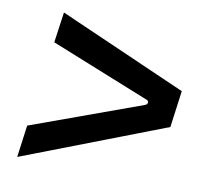

<svg xmlns="http://www.w3.org/2000/svg" viewBox="-61 -666 661 613"><g transform="rotate(10 270.0 -360.0)"><path d="M32 -120 46 -224 404 -354Q413 -357 413 -363.5Q413 -370 406 -372L85 -501L99 -600L513 -418L497 -299Z"/></g></svg>

Font: Finlandica Medium
Style: Italic
Weight: 500
Italic angle: -8°
Designer: Niklas Ekholm, Juho Hiilivirta, Jaakko Suomalainen
Foundry: Helsinki Type Studio
Version: Version 1.063